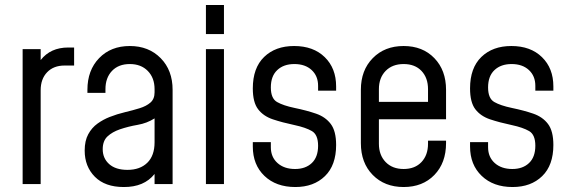

<svg xmlns="http://www.w3.org/2000/svg" viewBox="-20 -740 2290 772"><path d="M71 0V-542.5H143.5V-498.5Q183 -549 254.5 -549H278V-476.5H239.5Q195.5 -476.5 169.5 -449.5Q143.5 -422.5 143.5 -377V0Z M477.5 12Q402.5 12 361.5 -29.2Q320.5 -70.5 320.5 -134.5Q320.5 -174 334.8 -200.2Q349 -226.5 372 -243Q395 -259.5 420.5 -269.5Q451 -281.5 482.8 -289Q514.5 -296.5 541.2 -304.8Q568 -313 584.8 -327.5Q601.5 -342 601.5 -368.5V-381.5Q601.5 -427 574.2 -454.8Q547 -482.5 502 -482.5Q456.5 -482.5 430.2 -454.8Q404 -427 404 -381.5V-366.5H331.5V-379Q331.5 -457.5 378.5 -506.2Q425.5 -555 502 -555Q578 -555 626 -506.2Q674 -457.5 674 -379V0H601.5V-40.5Q559.5 12.5 477.5 12ZM492.5 -57Q543 -57 572.2 -85.5Q601.5 -114 601.5 -168V-264Q571 -244.5 533.5 -238Q496 -231.5 462 -220Q431.5 -209.5 412.2 -191.5Q393 -173.5 393 -140Q393 -103.5 419 -80.2Q445 -57 492.5 -57Z M808 -603V-720H880.5V-603ZM808 0V-542.5H880.5V0Z M1167.5 12Q1090 12 1043.2 -32.8Q996.5 -77.5 996.5 -151V-168.5H1069V-148Q1069 -108.5 1095.8 -84.5Q1122.5 -60.5 1166.5 -60.5Q1208.5 -60.5 1233.8 -84.5Q1259 -108.5 1259 -154Q1259 -198.5 1234 -213Q1209 -227.5 1164.5 -237Q1115 -247.5 1077 -260.2Q1039 -273 1017.8 -300.8Q996.5 -328.5 996.5 -384.5Q996.5 -467 1042 -511Q1087.5 -555 1162.5 -555Q1240 -555 1285.8 -510.2Q1331.5 -465.5 1331.5 -392.5V-375.5H1259V-395Q1259 -434.5 1233 -458.5Q1207 -482.5 1163.5 -482.5Q1120.5 -482.5 1094.8 -458.2Q1069 -434 1069 -388.5Q1069 -344 1094 -329.8Q1119 -315.5 1164.5 -306Q1213 -296 1250.8 -283Q1288.5 -270 1310 -241.5Q1331.5 -213 1331.5 -157Q1331.5 -75.5 1286.5 -31.8Q1241.5 12 1167.5 12Z M1603 12Q1526.5 12 1478.8 -36.5Q1431 -85 1431 -164.5V-379Q1431 -457.5 1478.8 -506.2Q1526.5 -555 1603 -555Q1679.5 -555 1726.5 -506.2Q1773.5 -457.5 1773.5 -379V-260.5H1503.5V-162Q1503.5 -116.5 1530.5 -88.5Q1557.5 -60.5 1603 -60.5Q1648.5 -60.5 1674.8 -88.5Q1701 -116.5 1701 -162V-174.5H1773.5V-164.5Q1773.5 -85 1726.5 -36.5Q1679.5 12 1603 12ZM1603 -482.5Q1557.5 -482.5 1530.5 -454.8Q1503.5 -427 1503.5 -381.5V-330.5H1701V-381.5Q1701 -427 1674.8 -454.8Q1648.5 -482.5 1603 -482.5Z M2041 12Q1963.5 12 1916.8 -32.8Q1870 -77.5 1870 -151V-168.5H1942.5V-148Q1942.5 -108.5 1969.2 -84.5Q1996 -60.5 2040 -60.5Q2082 -60.5 2107.2 -84.5Q2132.5 -108.5 2132.5 -154Q2132.5 -198.5 2107.5 -213Q2082.5 -227.5 2038 -237Q1988.5 -247.5 1950.5 -260.2Q1912.5 -273 1891.2 -300.8Q1870 -328.5 1870 -384.5Q1870 -467 1915.5 -511Q1961 -555 2036 -555Q2113.5 -555 2159.2 -510.2Q2205 -465.5 2205 -392.5V-375.5H2132.5V-395Q2132.5 -434.5 2106.5 -458.5Q2080.5 -482.5 2037 -482.5Q1994 -482.5 1968.2 -458.2Q1942.5 -434 1942.5 -388.5Q1942.5 -344 1967.5 -329.8Q1992.5 -315.5 2038 -306Q2086.5 -296 2124.2 -283Q2162 -270 2183.5 -241.5Q2205 -213 2205 -157Q2205 -75.5 2160 -31.8Q2115 12 2041 12Z"/></svg>

Font: Mohave
Style: Regular
Weight: 400
Designer: Gumpita Rahayu
Foundry: Tokotype
Version: Version 2.003; ttfautohint (v1.8.3)